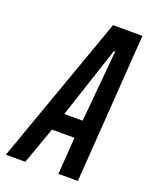

<svg xmlns="http://www.w3.org/2000/svg" viewBox="-173 -761 662 834"><g transform="rotate(20 157.5 -344.0)"><path d="M-42 0 203 -688H339L291 0H201L213 -171H109L48 0ZM136 -253H221L251 -583H245Z"/></g></svg>

Font: Saira Ultra Condensed SemiBold
Style: Italic
Weight: 600
Width: 1
Italic angle: -12°
Designer: Hector Gatti with collaboration of the Omnibus-Type team
Foundry: Omnibus-Type
Version: Version 1.001; ttfautohint (v1.8)